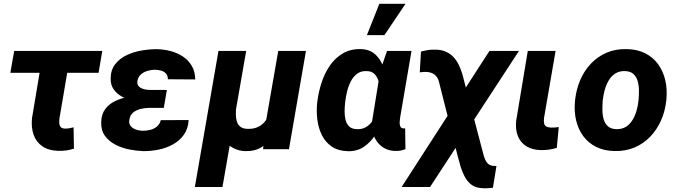

<svg xmlns="http://www.w3.org/2000/svg" viewBox="-20 -802 3634 1032"><path d="M529.8 -528.3 509.8 -410.6H35.6L56.2 -528.3ZM212.4 -528.3H361.3L299.3 -164.1Q297.9 -150.4 298.8 -138.7Q299.8 -127 306.2 -119.4Q312.5 -111.8 328.1 -110.8Q340.3 -110.4 352.1 -112.5Q363.8 -114.7 375.5 -117.7L377.4 -2.9Q356.9 3.9 335.9 6.6Q314.9 9.3 293 8.8Q241.2 7.3 208 -15.4Q174.8 -38.1 160.9 -77.1Q147 -116.2 151.9 -166Z M743.2 -287.6 871.6 -287.1 860.4 -222.2H782.2Q760.3 -222.2 737.1 -216.8Q713.9 -211.4 696.5 -197.8Q679.2 -184.1 675.3 -158.2Q672.4 -142.1 678.2 -131.1Q684.1 -120.1 695.1 -113Q706.1 -106 719.5 -102.8Q732.9 -99.6 746.1 -99.1Q766.1 -98.6 786.9 -103.8Q807.6 -108.9 823.2 -121.6Q838.9 -134.3 844.2 -156.2L994.1 -156.7Q991.2 -110.4 968.5 -78.1Q945.8 -45.9 910.2 -26.1Q874.5 -6.3 832.8 2.2Q791 10.7 750.5 10.3Q715.3 9.3 675.5 1.5Q635.7 -6.3 600.8 -24.2Q565.9 -42 544.2 -71.8Q522.5 -101.6 523.9 -146Q524.9 -188.5 545.9 -216.1Q566.9 -243.7 599.9 -259.3Q632.8 -274.9 670.7 -281.2Q708.5 -287.6 743.2 -287.6ZM865.2 -252 754.4 -252.4Q726.6 -253.4 695.1 -260.5Q663.6 -267.6 636 -282.5Q608.4 -297.4 591.3 -321.3Q574.2 -345.2 574.7 -379.9Q575.2 -427.2 599.9 -458Q624.5 -488.8 663.1 -506.6Q701.7 -524.4 744.9 -531.2Q788.1 -538.1 825.7 -537.6Q863.3 -536.6 899.2 -526.9Q935.1 -517.1 964.4 -497.3Q993.7 -477.5 1011.2 -447.3Q1028.8 -417 1029.3 -375L882.3 -376Q882.3 -395.5 872.1 -406.7Q861.8 -418 845.5 -422.6Q829.1 -427.2 811 -427.2Q792.5 -426.8 772.5 -420.9Q752.4 -415 737.5 -402.1Q722.7 -389.2 718.8 -367.7Q716.3 -353 721.7 -343.8Q727.1 -334.5 737.3 -329.1Q747.6 -323.7 759.8 -321.3Q772 -318.8 783.2 -318.8L877 -318.4Z M1475.6 -528.3H1624.5L1533.2 0H1394L1406.2 -130.4ZM1441.4 -246.1 1498 -247.6Q1494.6 -204.1 1482.4 -158.4Q1470.2 -112.8 1447 -74Q1423.8 -35.2 1387.2 -11.7Q1350.6 11.7 1297.9 10.3Q1265.6 9.3 1237.1 -4.6Q1208.5 -18.6 1188.7 -43.7Q1168.9 -68.8 1165 -102.1L1173.8 -225.6H1249Q1247.6 -205.6 1247.8 -185.3Q1248 -165 1253.4 -147.9Q1258.8 -130.9 1272.5 -120.4Q1286.1 -109.9 1311 -109.4Q1342.8 -108.4 1365.7 -119.1Q1388.7 -129.9 1404.1 -148.9Q1419.4 -168 1428.5 -193.1Q1437.5 -218.3 1441.4 -246.1ZM1154.3 -528.3H1303.2L1175.8 203.1H1027.3Z M1684.6 -248 1686 -258.3Q1691.9 -306.6 1708 -356.7Q1724.1 -406.7 1752.4 -448.5Q1780.8 -490.2 1823 -515.1Q1865.2 -540 1922.4 -538.1Q1960.9 -536.6 1986.8 -517.8Q2012.7 -499 2028.6 -468.8Q2044.4 -438.5 2052.2 -402.8Q2060.1 -367.2 2062.3 -331.3Q2064.5 -295.4 2063.5 -266.1L2061.5 -249Q2054.7 -209 2038.8 -163.3Q2022.9 -117.7 1997.6 -77.6Q1972.2 -37.6 1935.8 -12.9Q1899.4 11.7 1850.6 10.7Q1797.4 9.3 1763.2 -14.2Q1729 -37.6 1710.2 -75.4Q1691.4 -113.3 1685.8 -158.4Q1680.2 -203.6 1684.6 -248ZM1835.9 -258.3 1835 -248Q1832.5 -228.5 1832.3 -204.8Q1832 -181.2 1836.9 -159.4Q1841.8 -137.7 1855.7 -123.3Q1869.6 -108.9 1897 -107.9Q1924.3 -106.4 1944.6 -117.4Q1964.8 -128.4 1979.2 -147.7Q1993.7 -167 2002.4 -190.4Q2011.2 -213.9 2015.6 -237.3L2020 -274.9Q2021.5 -294.9 2021 -319.6Q2020.5 -344.2 2014.2 -366.7Q2007.8 -389.2 1992.9 -404.3Q1978 -419.4 1951.2 -419.9Q1920.4 -421.4 1899.4 -405.5Q1878.4 -389.6 1865.5 -364.5Q1852.5 -339.4 1845.7 -310.8Q1838.9 -282.2 1835.9 -258.3ZM2060.1 -528.3H2191.9L2131.3 -173.8Q2130.4 -167 2129.2 -156.7Q2127.9 -146.5 2128.4 -136.5Q2128.9 -126.5 2133.5 -119.4Q2138.2 -112.3 2148.4 -111.8Q2150.9 -111.3 2153.1 -111.8Q2155.3 -112.3 2157.7 -112.8L2159.2 -0.5Q2145.5 5.4 2131.8 7.6Q2118.2 9.8 2103.5 9.3Q2073.2 8.3 2049.8 -3.7Q2026.4 -15.6 2010.3 -35.9Q1994.1 -56.2 1985.8 -82.3Q1977.5 -108.4 1978 -137.7L2024.4 -423.8ZM1952.1 -613.3 2019 -781.7H2159.7L2046.4 -613.3Z M2769.5 -528.3 2291.5 203.1H2138.7L2610.8 -528.3ZM2320.3 -535.2Q2352.5 -534.7 2376 -524.4Q2399.4 -514.2 2416.5 -496.3Q2433.6 -478.5 2445.3 -454.6Q2457 -430.7 2465.3 -402.8L2579.1 30.8Q2582 42 2586.9 53.7Q2591.8 65.4 2599.6 74.5Q2607.4 83.5 2620.1 87.4Q2627 89.8 2634.3 89.8Q2641.6 89.8 2648.4 90.3L2629.4 207Q2611.8 209.5 2593.8 210Q2575.7 210.4 2558.1 208Q2529.3 204.1 2509.5 187.3Q2489.7 170.4 2477.1 146Q2464.4 121.6 2456.1 94.7Q2447.8 67.9 2441.9 43.9L2338.4 -366.2Q2333.5 -382.3 2323.7 -393.3Q2314 -404.3 2300 -409.9Q2286.1 -415.5 2269.5 -415.5Q2261.2 -416 2252.7 -415Q2244.1 -414.1 2236.3 -413.1L2242.7 -524.9Q2262.2 -529.8 2281.5 -533Q2300.8 -536.1 2320.3 -535.2Z M2816.9 -528.3H2966.3L2904.3 -168.9Q2902.3 -151.9 2904.3 -140.4Q2906.2 -128.9 2915 -123Q2923.8 -117.2 2941.9 -116.2Q2952.1 -115.7 2962.6 -116.7Q2973.1 -117.7 2983.4 -119.1L2972.7 -7.3Q2952.6 -1 2931.6 2Q2910.6 4.9 2889.6 4.9Q2841.3 3.9 2809.6 -15.6Q2777.8 -35.2 2763.7 -70.3Q2749.5 -105.5 2754.4 -152.8Z M3070.3 -255.9 3071.3 -266.1Q3077.6 -322.8 3099.1 -372.6Q3120.6 -422.4 3156.2 -460Q3191.9 -497.6 3240.2 -518.6Q3288.6 -539.6 3348.6 -538.1Q3406.2 -537.1 3448.5 -515.4Q3490.7 -493.7 3517.6 -456.5Q3544.4 -419.4 3555.7 -371.6Q3566.9 -323.7 3562 -270L3561 -259.3Q3554.7 -203.1 3532.7 -153.8Q3510.7 -104.5 3475.1 -67.4Q3439.5 -30.3 3391.1 -9.5Q3342.8 11.2 3283.2 9.8Q3226.1 8.8 3183.8 -12.7Q3141.6 -34.2 3114.7 -70.8Q3087.9 -107.4 3076.7 -154.8Q3065.4 -202.1 3070.3 -255.9ZM3220.2 -266.1 3219.2 -255.9Q3217.8 -233.9 3218 -208.7Q3218.3 -183.6 3224.9 -160.6Q3231.4 -137.7 3247.3 -123.3Q3263.2 -108.9 3292 -107.9Q3323.2 -106.9 3344.7 -120.6Q3366.2 -134.3 3380.1 -157.5Q3394 -180.7 3401.6 -207.5Q3409.2 -234.4 3411.6 -259.8L3412.6 -270Q3414.6 -291.5 3414.3 -317.1Q3414.1 -342.8 3407.5 -366Q3400.9 -389.2 3384.8 -404.1Q3368.7 -418.9 3339.8 -419.9Q3308.6 -420.9 3286.9 -406.7Q3265.1 -392.6 3251.5 -369.1Q3237.8 -345.7 3230.5 -318.6Q3223.1 -291.5 3220.2 -266.1Z"/></svg>

Font: Roboto ExtraBold
Style: Italic
Weight: 800
Designer: Christian Robertson
Foundry: Google
Version: Version 3.009; 2024